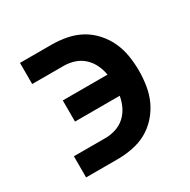

<svg xmlns="http://www.w3.org/2000/svg" viewBox="-124 -637 748 755"><g transform="rotate(-30 250.0 -260.0)"><path d="M59 0V-96H202Q226 -96 249.5 -103.5Q273 -111 291 -127.5Q309 -144 319.5 -166Q330 -188 334 -212H131V-308H334Q330 -332 319.5 -354Q309 -376 291 -392.5Q273 -409 249.5 -416.5Q226 -424 202 -424H59V-520H202Q236 -520 270 -513.5Q304 -507 333.5 -491Q363 -475 386.5 -449Q410 -423 424 -392.5Q438 -362 443.5 -328Q449 -294 449 -260Q449 -226 443.5 -192Q438 -158 424 -127.5Q410 -97 386.5 -71Q363 -45 333.5 -29Q304 -13 270 -6.5Q236 0 202 0Z"/></g></svg>

Font: Iosevka Term Curly
Style: Bold
Weight: 700
Designer: Belleve Invis
Foundry: Belleve Invis
Version: Version 32.3.0